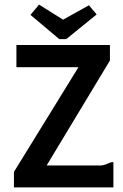

<svg xmlns="http://www.w3.org/2000/svg" viewBox="-20 -820 540 840"><path d="M41 0ZM51.8 -623H460.9V-555.2L184.1 -96.2H423.8Q434.6 -97.7 441.2 -100.1Q447.8 -102.5 452.9 -105Q458 -107.4 463.1 -109.1Q468.3 -110.8 476.1 -110.8V0H41V-67.9L323.2 -525.9H51.8ZM402.8 -756.8 270 -648.9H239.3L113.3 -754.9L150.9 -799.8L255.9 -733.9L369.1 -796.9Z"/></svg>

Font: InconsolataGo
Style: Bold
Weight: 700
Designer: Raph Levien, Kirill Tkachev(cyreal.org)
Foundry: Raph Levien, Kirill Tkachev(cyreal.org)
Version: Version 1.015; ttfautohint (v0.92) -l 8 -r 50 -G 200 -x 14 -